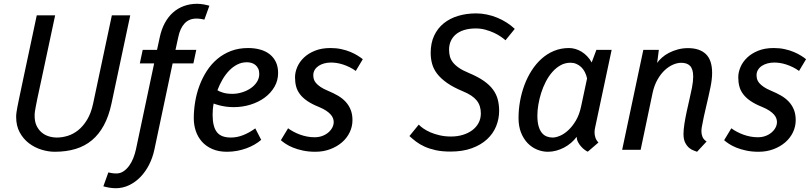

<svg xmlns="http://www.w3.org/2000/svg" viewBox="-20 -792 4290 1015"><path d="M668.5 -710.9 569.3 -244.1Q555.2 -178.2 529.3 -130.1Q503.4 -82 466.1 -50.8Q428.7 -19.5 379.4 -4.6Q330.1 10.3 269.5 10.3Q234.9 10.3 198.7 -1Q162.6 -12.2 132.8 -34.9Q103 -57.6 84.2 -92.3Q65.4 -127 65.4 -173.8Q65.4 -179.7 65.7 -185.1Q65.9 -190.4 67.4 -199.7Q68.8 -209 71.5 -224.1Q74.2 -239.3 79.6 -264.4Q85 -289.6 92.8 -327.1Q100.6 -364.7 112.1 -418.5Q123.5 -472.2 138.9 -544.2Q154.3 -616.2 174.3 -710.9H271.5Q251.5 -616.7 236.1 -544.9Q220.7 -473.1 209.5 -420.2Q198.2 -367.2 190.2 -330.3Q182.1 -293.5 177 -268.8Q171.9 -244.1 169.2 -229.2Q166.5 -214.4 165 -205.3Q163.6 -196.3 163.3 -190.9Q163.1 -185.5 163.1 -179.2Q163.1 -148.9 173.3 -127.4Q183.6 -106 200 -92Q216.3 -78.1 237.5 -71.5Q258.8 -64.9 280.8 -64.9Q308.1 -64.9 337.4 -73.7Q366.7 -82.5 393.1 -103.5Q419.4 -124.5 440.4 -158.9Q461.4 -193.4 472.2 -244.1L571.3 -710.9Z M794.9 -457H719.2L734.4 -528.3H810.1L824.7 -595.7Q833.5 -637.2 851.3 -670.2Q869.1 -703.1 894.3 -725.6Q919.4 -748 951.9 -760Q984.4 -772 1022.5 -772Q1030.3 -772 1039.6 -771Q1048.8 -770 1057.6 -768.6Q1066.4 -767.1 1074 -765.1Q1081.5 -763.2 1086.9 -761.7L1060.5 -688.5Q1051.8 -690.4 1041 -692.1Q1030.3 -693.8 1018.1 -693.8Q980 -693.8 956.1 -668.5Q932.1 -643.1 922.4 -595.7L907.7 -528.3H1017.6L1002.4 -457H892.6L795.9 0Q787.1 41 768.6 77.9Q750 114.7 723.4 142.6Q696.8 170.4 663.1 186.8Q629.4 203.1 590.8 203.1Q583 203.1 573.7 202.1Q564.5 201.2 555.7 199.7Q546.9 198.2 539.1 196.3Q531.2 194.3 526.4 192.9L552.7 119.6Q561.5 121.6 572.3 123.3Q583 125 595.2 125Q615.7 125 632.6 113.8Q649.4 102.5 662.6 84.5Q675.8 66.4 684.8 43.5Q693.8 20.5 698.7 -2.4Z M1200.7 -64.9Q1232.9 -64.9 1264.9 -77.4Q1296.9 -89.8 1329.6 -113.3L1360.8 -52.7Q1345.7 -39.6 1325.9 -28.1Q1306.2 -16.6 1283 -8.1Q1259.8 0.5 1233.6 5.4Q1207.5 10.3 1179.7 10.3Q1135.3 10.3 1102.3 -4.2Q1069.3 -18.6 1047.6 -43Q1025.9 -67.4 1015.1 -99.4Q1004.4 -131.3 1004.4 -167Q1004.4 -209.5 1011.7 -253.7Q1019 -297.9 1034.4 -339.1Q1049.8 -380.4 1073 -416.5Q1096.2 -452.6 1128.2 -479.7Q1160.2 -506.8 1200.9 -522.5Q1241.7 -538.1 1291.5 -538.1Q1327.6 -538.1 1356.9 -529.5Q1386.2 -521 1407 -504.2Q1427.7 -487.3 1439 -462.9Q1450.2 -438.5 1450.2 -406.2Q1450.2 -366.2 1430.9 -333Q1411.6 -299.8 1379.2 -275.9Q1346.7 -252 1304.2 -238.8Q1261.7 -225.6 1215.3 -225.6Q1193.4 -225.6 1174.8 -228.3Q1156.2 -231 1142.6 -234.4Q1128.9 -237.8 1120.4 -240.7Q1111.8 -243.7 1109.4 -244.6Q1106.4 -229 1105.2 -213.9Q1104 -198.7 1104 -185.1Q1104 -152.8 1109.9 -129.9Q1115.7 -106.9 1127.4 -92.5Q1139.2 -78.1 1157.5 -71.5Q1175.8 -64.9 1200.7 -64.9ZM1285.2 -462.9Q1257.8 -462.9 1234.4 -450.9Q1210.9 -439 1191.4 -418.7Q1171.9 -398.4 1156.2 -371.6Q1140.6 -344.7 1129.4 -314.9Q1137.2 -309.1 1158 -302.5Q1178.7 -295.9 1208.5 -295.9Q1233.4 -295.9 1258.5 -303.5Q1283.7 -311 1304.2 -324.7Q1324.7 -338.4 1337.6 -357.9Q1350.6 -377.4 1350.6 -401.4Q1350.6 -417.5 1345 -429.2Q1339.4 -440.9 1330.1 -448.5Q1320.8 -456.1 1309.1 -459.5Q1297.4 -462.9 1285.2 -462.9Z M1744.1 -147Q1744.1 -156.7 1740.5 -166.7Q1736.8 -176.8 1728 -186.8Q1719.2 -196.8 1704.3 -206.8Q1689.5 -216.8 1667 -226.1Q1629.4 -241.2 1605 -257.8Q1580.6 -274.4 1565.9 -293.7Q1551.3 -313 1545.4 -335Q1539.6 -356.9 1539.6 -383.3Q1539.6 -409.7 1551.3 -437.3Q1563 -464.8 1586.4 -487.3Q1609.9 -509.8 1645 -523.9Q1680.2 -538.1 1727.1 -538.1Q1758.3 -538.1 1784.9 -532.2Q1811.5 -526.4 1833 -517.3Q1854.5 -508.3 1870.8 -498Q1887.2 -487.8 1897.9 -479L1860.8 -417Q1844.7 -428.7 1827.6 -437Q1810.5 -445.3 1793.5 -450.9Q1776.4 -456.5 1760 -459Q1743.7 -461.4 1730 -461.4Q1710.9 -461.4 1693.8 -456.8Q1676.8 -452.1 1664.1 -443.6Q1651.4 -435.1 1643.8 -422.6Q1636.2 -410.2 1636.2 -394.5Q1636.2 -384.3 1638.9 -374Q1641.6 -363.8 1650.1 -353.5Q1658.7 -343.3 1673.8 -332.8Q1689 -322.3 1713.9 -312Q1742.2 -300.3 1765.9 -286.6Q1789.6 -272.9 1806.6 -254.6Q1823.7 -236.3 1833.5 -212.4Q1843.3 -188.5 1843.3 -156.7Q1843.3 -123 1828.6 -92.5Q1814 -62 1787.6 -39.3Q1761.2 -16.6 1725.3 -3.2Q1689.5 10.3 1647 10.3Q1610.8 10.3 1581.3 3.9Q1551.8 -2.4 1529.1 -11.7Q1506.3 -21 1490.2 -31.7Q1474.1 -42.5 1464.8 -50.8L1502.9 -113.8Q1516.1 -104 1532.2 -95.5Q1548.3 -86.9 1566.4 -80.3Q1584.5 -73.7 1603.8 -70.1Q1623 -66.4 1642.6 -66.4Q1665 -66.4 1683.6 -73.2Q1702.1 -80.1 1715.6 -91.6Q1729 -103 1736.6 -117.4Q1744.1 -131.8 1744.1 -147Z M2428.7 -308.6Q2377 -330.1 2343.5 -353.5Q2310.1 -377 2290.8 -402.3Q2271.5 -427.7 2264.2 -455.1Q2256.8 -482.4 2256.8 -512.2Q2256.8 -564.5 2275.1 -603.5Q2293.5 -642.6 2325.7 -668.7Q2357.9 -694.8 2401.9 -708Q2445.8 -721.2 2497.1 -721.2Q2524.9 -721.2 2553.5 -715.3Q2582 -709.5 2608.6 -698.5Q2635.3 -687.5 2658.9 -672.4Q2682.6 -657.2 2701.2 -639.2L2652.3 -579.1Q2643.6 -586.9 2627.9 -597.9Q2612.3 -608.9 2591.8 -618.4Q2571.3 -627.9 2546.6 -634.8Q2522 -641.6 2495.6 -641.6Q2460.4 -641.6 2433.8 -633.3Q2407.2 -625 2389.4 -609.9Q2371.6 -594.7 2362.8 -574.2Q2354 -553.7 2354 -529.8Q2354 -510.7 2358.2 -494.4Q2362.3 -478 2373.8 -462.9Q2385.3 -447.8 2405.8 -433.6Q2426.3 -419.4 2459.5 -405.8Q2506.3 -386.2 2537.1 -364.7Q2567.9 -343.3 2585.9 -318.8Q2604 -294.4 2611.3 -266.4Q2618.7 -238.3 2618.7 -206.1Q2618.7 -163.6 2602.8 -124.5Q2586.9 -85.4 2554.7 -55.7Q2522.5 -25.9 2474.1 -8.3Q2425.8 9.3 2361.3 9.3Q2316.9 9.3 2283.4 2Q2250 -5.4 2224.4 -17.1Q2198.7 -28.8 2179.4 -43.5Q2160.2 -58.1 2144.5 -72.8L2193.8 -133.3Q2202.1 -124 2217.8 -113Q2233.4 -102.1 2255.1 -92.5Q2276.9 -83 2304.4 -76.7Q2332 -70.3 2364.3 -70.3Q2397.9 -70.3 2426.8 -79.1Q2455.6 -87.9 2476.8 -103.8Q2498 -119.6 2510 -142.1Q2522 -164.6 2522 -192.4Q2522 -233.9 2499.8 -261.2Q2477.5 -288.6 2428.7 -308.6Z M2996.1 -460.4Q2967.3 -460.4 2943.4 -447Q2919.4 -433.6 2899.9 -411.4Q2880.4 -389.2 2865.5 -360.4Q2850.6 -331.5 2840.8 -300.5Q2831.1 -269.5 2825.9 -238.5Q2820.8 -207.5 2820.8 -181.6Q2820.8 -147 2827.4 -124.5Q2834 -102.1 2845.2 -88.9Q2856.4 -75.7 2871.1 -70.3Q2885.7 -64.9 2901.4 -64.9Q2918.5 -64.9 2940.4 -74.2Q2962.4 -83.5 2984.1 -103.5Q3005.9 -123.5 3024.2 -154.3Q3042.5 -185.1 3051.8 -228.5L3083.5 -377.4Q3079.6 -395.5 3071.8 -410.9Q3064 -426.3 3052.5 -437.3Q3041 -448.2 3026.6 -454.3Q3012.2 -460.4 2996.1 -460.4ZM2721.2 -168Q2721.2 -212.4 2729.2 -257.3Q2737.3 -302.2 2752.7 -343.3Q2768.1 -384.3 2791 -419.9Q2814 -455.6 2843.5 -481.9Q2873 -508.3 2909.4 -523.2Q2945.8 -538.1 2987.8 -538.1Q3004.4 -538.1 3021.5 -533.2Q3038.6 -528.3 3054.2 -518.8Q3069.8 -509.3 3083.7 -494.9Q3097.7 -480.5 3107.9 -461.9L3132.8 -528.3H3213.4L3126.5 -119.6Q3125 -112.8 3124 -106.2Q3123 -99.6 3123 -92.8Q3123 -78.1 3127.7 -64.2Q3132.3 -50.3 3143.6 -38.6L3087.4 9.8Q3081.5 7.8 3071.8 0.7Q3062 -6.3 3052.2 -17.1Q3042.5 -27.8 3035.6 -41Q3028.8 -54.2 3028.8 -68.8Q3015.6 -51.3 2998.5 -36.6Q2981.4 -22 2961.7 -11.7Q2941.9 -1.5 2920.4 4.4Q2898.9 10.3 2877 10.3Q2846.7 10.3 2818.6 -1.5Q2790.5 -13.2 2768.8 -35.9Q2747.1 -58.6 2734.1 -91.8Q2721.2 -125 2721.2 -168Z M3593.3 -84Q3593.3 -106.4 3598.1 -137.5Q3603 -168.5 3610.1 -201.7Q3617.2 -234.9 3625 -268.1Q3632.8 -301.3 3638.2 -329.1Q3644.5 -362.3 3644.5 -387.2Q3644.5 -407.7 3640.1 -421.9Q3635.7 -436 3627.4 -444.3Q3619.1 -452.6 3607.4 -456.3Q3595.7 -460 3581.1 -460Q3560.5 -460 3537.8 -450.2Q3515.1 -440.4 3494.1 -420.9Q3473.1 -401.4 3456.1 -371.6Q3439 -341.8 3430.2 -302.2L3366.7 0H3269L3380.9 -528.3H3462.9L3454.1 -459.5Q3463.4 -473.1 3479.2 -487.3Q3495.1 -501.5 3516.1 -512.5Q3537.1 -523.4 3562.7 -530.5Q3588.4 -537.6 3617.2 -537.6Q3678.7 -537.6 3711.7 -505.9Q3744.6 -474.1 3744.6 -406.7Q3744.6 -373 3735.8 -330.6Q3724.6 -276.4 3712.2 -225.1Q3699.7 -173.8 3689.9 -119.6Q3689 -114.3 3688.5 -108.9Q3688 -103.5 3688 -98.1Q3688 -82 3693.8 -68.1Q3699.7 -54.2 3715.3 -43.9L3665 10.3Q3659.7 7.8 3647.7 3.9Q3635.7 0 3623.8 -9.8Q3611.8 -19.5 3602.5 -37.1Q3593.3 -54.7 3593.3 -84Z M4087.4 -147Q4087.4 -156.7 4083.7 -166.7Q4080.1 -176.8 4071.3 -186.8Q4062.5 -196.8 4047.6 -206.8Q4032.7 -216.8 4010.3 -226.1Q3972.7 -241.2 3948.2 -257.8Q3923.8 -274.4 3909.2 -293.7Q3894.5 -313 3888.7 -335Q3882.8 -356.9 3882.8 -383.3Q3882.8 -409.7 3894.5 -437.3Q3906.2 -464.8 3929.7 -487.3Q3953.1 -509.8 3988.3 -523.9Q4023.4 -538.1 4070.3 -538.1Q4101.6 -538.1 4128.2 -532.2Q4154.8 -526.4 4176.3 -517.3Q4197.8 -508.3 4214.1 -498Q4230.5 -487.8 4241.2 -479L4204.1 -417Q4188 -428.7 4170.9 -437Q4153.8 -445.3 4136.7 -450.9Q4119.6 -456.5 4103.3 -459Q4086.9 -461.4 4073.2 -461.4Q4054.2 -461.4 4037.1 -456.8Q4020 -452.1 4007.3 -443.6Q3994.6 -435.1 3987.1 -422.6Q3979.5 -410.2 3979.5 -394.5Q3979.5 -384.3 3982.2 -374Q3984.9 -363.8 3993.4 -353.5Q4002 -343.3 4017.1 -332.8Q4032.2 -322.3 4057.1 -312Q4085.4 -300.3 4109.1 -286.6Q4132.8 -272.9 4149.9 -254.6Q4167 -236.3 4176.8 -212.4Q4186.5 -188.5 4186.5 -156.7Q4186.5 -123 4171.9 -92.5Q4157.2 -62 4130.9 -39.3Q4104.5 -16.6 4068.6 -3.2Q4032.7 10.3 3990.2 10.3Q3954.1 10.3 3924.6 3.9Q3895 -2.4 3872.3 -11.7Q3849.6 -21 3833.5 -31.7Q3817.4 -42.5 3808.1 -50.8L3846.2 -113.8Q3859.4 -104 3875.5 -95.5Q3891.6 -86.9 3909.7 -80.3Q3927.7 -73.7 3947 -70.1Q3966.3 -66.4 3985.8 -66.4Q4008.3 -66.4 4026.9 -73.2Q4045.4 -80.1 4058.8 -91.6Q4072.3 -103 4079.8 -117.4Q4087.4 -131.8 4087.4 -147Z"/></svg>

Font: Ufes Sans
Style: Italic
Weight: 400
Designer: Ricardo Esteves & Filipe Motta
Foundry: ProDesignUfes - Ricardo Esteves, Filipe Motta
Version: Version 2.0